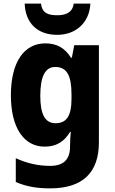

<svg xmlns="http://www.w3.org/2000/svg" viewBox="-20 -798 631 1058"><path d="M478 -778H386C380 -727 339 -714 296 -714C246 -714 212 -725 206 -778H116C120 -670 187 -606 295 -606C400 -606 473 -675 478 -778ZM230 -559C112 -559 40 -455 40 -273C40 -95 111 10 226 10C289 10 333 -16 366 -71H370C368 -49 366 -21 366 0V9C366 83 328 116 257 116C191 116 132 103 67 74V205C125 230 183 240 256 240C438 240 525 151 525 -14V-549H389L376 -480H371C337 -534 293 -559 230 -559ZM284 -429C348 -429 374 -383 374 -277V-254C374 -158 346 -119 286 -119C229 -119 202 -167 202 -270C202 -376 229 -429 284 -429Z"/></svg>

Font: Noto Sans Sinhala UI SemiCondensed ExtraBold
Style: Regular
Weight: 800
Width: 4
Designer: Jelle Bosma - Monotype Design Team
Foundry: Monotype Imaging Inc.
Version: Version 2.006